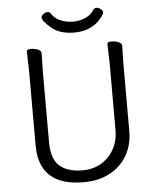

<svg xmlns="http://www.w3.org/2000/svg" viewBox="-60 -944 830 1013"><g transform="rotate(-5 355.0 -437.5)"><path d="M180 -680 178 -584V-210Q178 -119 220.5 -82Q263 -45 342 -45Q398 -45 441 -70.5Q484 -96 508.5 -140.5Q533 -185 533 -242V-595L530 -697Q530 -709 551 -709Q572 -709 589.5 -702Q607 -695 607 -682L605 -594V-230Q605 -156 572 -100Q539 -44 480 -13Q421 18 342 18Q106 18 106 -198V-586L103 -695Q103 -707 124 -707Q145 -707 162.5 -700Q180 -693 180 -680ZM522 -868Q522 -850 485 -815Q437 -773 361 -773Q285 -773 240.5 -811Q196 -849 196 -867Q196 -875 207 -884Q218 -893 229.5 -893Q241 -893 247 -883Q261 -860 291 -845.5Q321 -831 359.5 -831Q398 -831 428 -845.5Q458 -860 471 -883Q477 -893 488.5 -893Q500 -893 511 -884Q522 -875 522 -868Z"/></g></svg>

Font: ToneOZ-Pinyin-WenKai-Regular
Style: Regular
Weight: 400
Designer: Fontworks Inc.
Foundry: ToneOZ
Version: Version 0.240331